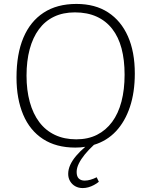

<svg xmlns="http://www.w3.org/2000/svg" viewBox="-20 -737 769 977"><path d="M401 220Q380 220 363.5 211Q347 202 337 185.5Q327 169 327 148Q327 125 337.5 102Q348 79 367.5 56Q387 33 414 10Q403 12 390 13Q377 14 363 14Q266 14 199 -29.5Q132 -73 98 -153.5Q64 -234 64 -343Q64 -462 99 -545Q134 -628 202 -672.5Q270 -717 369 -717Q464 -717 530 -674Q596 -631 631 -552Q666 -473 666 -363Q666 -267 641 -192.5Q616 -118 570 -69Q524 -20 458 0Q431 25 411.5 49Q392 73 381 95.5Q370 118 370 138Q370 161 381 171.5Q392 182 411 182Q425 182 440.5 177.5Q456 173 472 165L483 188Q472 197 458 204.5Q444 212 429.5 216Q415 220 401 220ZM368 -28Q428 -28 473.5 -51Q519 -74 550.5 -116.5Q582 -159 598 -220Q614 -281 614 -357Q614 -432 598.5 -490.5Q583 -549 551 -590Q519 -631 471.5 -652.5Q424 -674 361 -674Q301 -674 255 -652Q209 -630 178 -588Q147 -546 131 -486.5Q115 -427 115 -352Q115 -278 131.5 -218Q148 -158 180 -115.5Q212 -73 259.5 -50.5Q307 -28 368 -28Z"/></svg>

Font: Literata 18pt ExtraLight
Style: Regular
Weight: 250
Designer: Latin by Veronika Burian and Jose Scaglione. Greek by Irene Vlachou. Cyrillic by Vera Evstafieva.
Foundry: TypeTogether
Version: Version 3.103;gftools[0.9.29]